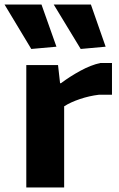

<svg xmlns="http://www.w3.org/2000/svg" viewBox="-54 -827 526 847"><path d="M84 -611 -34 -807H129L195 -621ZM302 -611 183 -807H347L412 -621ZM62 -540H202L211 -460H215Q255 -490 301 -515Q347 -540 388 -549H440V-409H382Q340 -404 298.5 -390Q257 -376 229 -358V0H62Z"/></svg>

Font: Encode Sans Normal
Style: Bold
Weight: 700
Designer: Pablo Impallari, Andres Torresi
Foundry: Pablo Impallari, Andres Torresi
Version: Version 1.000; ttfautohint (v1.00) -l 8 -r 50 -G 200 -x 14 -